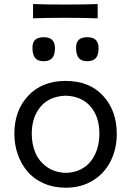

<svg xmlns="http://www.w3.org/2000/svg" viewBox="-20 -901 637 933"><path d="M140.6 -812V-881.3Q199.7 -878.9 297.4 -878.9Q395.5 -878.9 454.6 -881.3V-812Q395.5 -814.5 297.4 -814.5Q199.7 -814.5 140.6 -812ZM191.9 -603.5Q164.1 -603.5 150.9 -619.1Q137.7 -634.8 137.7 -668.9Q137.7 -695.3 151.1 -707.8Q164.6 -720.2 192.9 -720.2Q247.1 -720.2 247.1 -667Q247.1 -633.8 233.6 -618.7Q220.2 -603.5 191.9 -603.5ZM403.8 -603.5Q376 -603.5 362.8 -619.1Q349.6 -634.8 349.6 -668.9Q349.6 -695.3 363 -707.8Q376.5 -720.2 404.8 -720.2Q459 -720.2 459 -667Q459 -633.8 445.6 -618.7Q432.1 -603.5 403.8 -603.5ZM300.3 11.2Q240.7 11.2 192.4 -10Q144 -31.2 113.3 -67.9Q82.5 -104.5 66.2 -151.4Q49.8 -198.2 49.8 -251Q49.8 -364.3 117.4 -436Q185.1 -507.8 298.8 -507.8Q414.6 -507.8 481 -435.5Q547.4 -363.3 547.4 -251Q547.4 -177.2 517.6 -117.9Q487.8 -58.6 431.2 -23.7Q374.5 11.2 300.3 11.2ZM300.3 -61Q340.8 -62 372.3 -77.9Q403.8 -93.8 423.3 -120.1Q442.9 -146.5 452.9 -179.7Q462.9 -212.9 462.9 -251Q462.9 -334 419.9 -383.5Q377 -433.1 300.3 -436Q220.2 -433.6 177.2 -382.6Q134.3 -331.5 134.3 -251Q134.3 -200.2 151.9 -158.7Q169.4 -117.2 207.8 -89.8Q246.1 -62.5 300.3 -61Z"/></svg>

Font: Commissioner Flair
Style: Regular
Weight: 400
Designer: Kostas Bartsokas
Foundry: Kostas Bartsokas
Version: Version 1.000